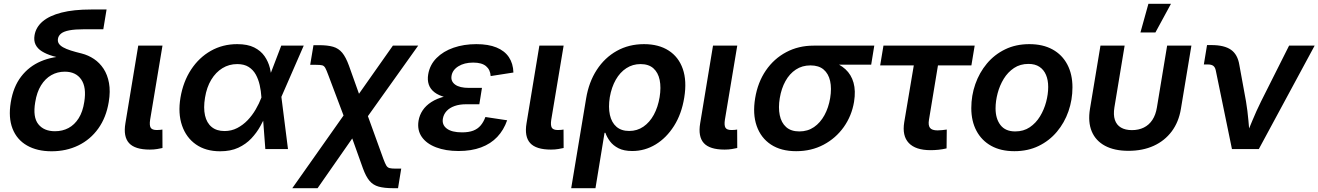

<svg xmlns="http://www.w3.org/2000/svg" viewBox="-20 -777 6874 1001"><path d="M249 11.7Q173.3 11.7 120.6 -18.6Q67.9 -48.8 45.4 -106.2Q22.9 -163.6 36.1 -243.7Q49.3 -324.7 90.3 -377.9Q131.3 -431.2 193.4 -457.5Q255.4 -483.9 331.1 -483.9L328.1 -467.3Q287.6 -475.1 254.4 -485.1Q221.2 -495.1 198.5 -509.3Q175.8 -523.4 165.5 -544.2Q155.3 -564.9 160.2 -593.8Q167.5 -635.7 202.6 -665.5Q237.8 -695.3 300.8 -711.4Q363.8 -727.5 455.1 -727.5H535.6L518.6 -624.5H420.4Q371.6 -624.5 342 -618.9Q312.5 -613.3 298.6 -602.1Q284.7 -590.8 282.2 -575.2Q279.8 -561 286.6 -550Q293.5 -539.1 309.1 -530.3Q324.7 -521.5 349.1 -513.7Q373.5 -505.9 406.2 -498Q440.4 -489.3 470 -469.5Q499.5 -449.7 520 -418.5Q540.5 -387.2 548.3 -344Q556.2 -300.8 546.9 -245.1Q533.7 -164.6 492.4 -106.9Q451.2 -49.3 388.4 -18.8Q325.7 11.7 249 11.7ZM266.6 -92.8Q305.7 -92.8 337.2 -109.6Q368.7 -126.5 390.1 -160.4Q411.6 -194.3 419.4 -246.1Q431.6 -321.8 403.6 -362.5Q375.5 -403.3 317.9 -403.3Q279.3 -403.3 247.6 -385.3Q215.8 -367.2 193.8 -331.8Q171.9 -296.4 163.6 -244.1Q150.4 -166.5 179.7 -129.6Q209 -92.8 266.6 -92.8Z M761.2 2.9Q683.6 2.9 652.8 -31Q622.1 -64.9 633.8 -134.3L700.7 -539.1H827.1L762.7 -152.8Q758.3 -124 765.4 -111.6Q772.5 -99.1 797.4 -99.1Q808.1 -99.1 814.7 -99.9Q821.3 -100.6 826.7 -101.6L827.1 -5.4Q816.4 -2.9 799.3 0Q782.2 2.9 761.2 2.9Z M1127.4 11.7Q1052.7 11.7 1001.7 -23.9Q950.7 -59.6 929 -122.6Q907.2 -185.5 920.9 -268.1Q935.1 -351.6 976.3 -414.3Q1017.6 -477.1 1079.3 -512Q1141.1 -546.9 1216.8 -546.9Q1271 -546.9 1305.4 -529.5Q1339.8 -512.2 1359.4 -483.9Q1378.9 -455.6 1387.2 -422.1Q1395.5 -388.7 1397.5 -356.4H1436.5L1446.8 -273.4L1481.4 0H1363.3L1342.8 -271Q1340.8 -302.7 1334 -333.3Q1327.1 -363.8 1313.5 -388.4Q1299.8 -413.1 1276.4 -428Q1252.9 -442.9 1216.8 -442.9Q1174.3 -442.9 1139.6 -421.6Q1105 -400.4 1081.3 -361.3Q1057.6 -322.3 1048.8 -267.6Q1040 -214.4 1048.8 -175.3Q1057.6 -136.2 1083.5 -115Q1109.4 -93.8 1150.4 -93.8Q1186.5 -93.8 1216.6 -109.4Q1246.6 -125 1270.8 -150.1Q1294.9 -175.3 1313 -206.3Q1331.1 -237.3 1342.8 -268.1L1446.3 -539.1H1563.5L1445.3 -268.1L1408.2 -187H1370.6Q1356.9 -154.8 1337.6 -119.9Q1318.4 -85 1290.3 -55.2Q1262.2 -25.4 1222.4 -6.8Q1182.6 11.7 1127.4 11.7Z M1503.9 204.1 1820.3 -244.6H1871.6L1979 52.2Q1987.8 75.7 1994.1 86.2Q2000.5 96.7 2011.2 99.4Q2022 102.1 2042.5 102.1H2071.8L2055.2 204.1H2028.8Q1983.4 204.1 1954.3 196Q1925.3 188 1906.5 165.8Q1887.7 143.6 1872.1 100.6L1816.4 -55.2L1635.7 204.1ZM1793.9 -114.3 1691.4 -386.2Q1682.1 -411.6 1675.8 -422.9Q1669.4 -434.1 1659.7 -436.5Q1649.9 -439 1628.4 -439H1597.2L1614.3 -541.5H1643.1Q1688 -541.5 1716.6 -533.2Q1745.1 -524.9 1764.2 -502Q1783.2 -479 1799.3 -434.6L1851.6 -288.1L2028.3 -539.1H2160.2L1857.4 -114.3Z M2370.6 10.3Q2303.7 10.3 2253.7 -8.8Q2203.6 -27.8 2179 -63.2Q2154.3 -98.6 2162.1 -147.5Q2167 -176.8 2183.6 -201.7Q2200.2 -226.6 2229 -245.1Q2257.8 -263.7 2300 -274.4Q2342.3 -285.2 2398.4 -285.2H2487.3L2479 -233.4H2409.2Q2375.5 -233.4 2349.6 -224.1Q2323.7 -214.8 2308.3 -198Q2293 -181.2 2289.1 -159.2Q2283.2 -126.5 2309.3 -106.7Q2335.4 -86.9 2388.7 -86.9Q2423.8 -86.9 2447.3 -95.9Q2470.7 -105 2485.8 -122.8Q2501 -140.6 2510.7 -167L2624 -149.9Q2606.4 -99.1 2572.5 -63.2Q2538.6 -27.3 2488 -8.5Q2437.5 10.3 2370.6 10.3ZM2396 -260.3Q2341.8 -260.3 2304.4 -269.5Q2267.1 -278.8 2245.1 -295.9Q2223.1 -313 2215.3 -336.7Q2207.5 -360.4 2212.4 -389.2Q2220.7 -439 2255.9 -474.4Q2291 -509.8 2344.7 -528.3Q2398.4 -546.9 2463.4 -546.9Q2525.9 -546.9 2568.4 -529.5Q2610.8 -512.2 2633.1 -479Q2655.3 -445.8 2656.7 -398.9L2538.1 -380.4Q2536.1 -413.6 2513.9 -432.1Q2491.7 -450.7 2447.3 -450.7Q2400.4 -450.7 2369.4 -431.2Q2338.4 -411.6 2334 -380.9Q2329.6 -353 2353 -335.9Q2376.5 -318.8 2424.3 -318.8H2492.7L2483.4 -260.3Z M2852.5 2.9Q2774.9 2.9 2744.1 -31Q2713.4 -64.9 2725.1 -134.3L2792 -539.1H2918.5L2854 -152.8Q2849.6 -124 2856.7 -111.6Q2863.8 -99.1 2888.7 -99.1Q2899.4 -99.1 2906 -99.9Q2912.6 -100.6 2918 -101.6L2918.5 -5.4Q2907.7 -2.9 2890.6 0Q2873.5 2.9 2852.5 2.9Z M2958 204.1 3035.6 -262.7Q3049.8 -349.1 3091.3 -412.8Q3132.8 -476.6 3195.8 -511.7Q3258.8 -546.9 3337.4 -546.9Q3414.1 -546.9 3466.1 -513.4Q3518.1 -480 3539.8 -417.7Q3561.5 -355.5 3547.4 -268.6Q3533.7 -183.1 3494.1 -120.6Q3454.6 -58.1 3398.2 -23.9Q3341.8 10.3 3276.4 10.3Q3232.4 10.3 3204.3 -4.2Q3176.3 -18.6 3160.2 -40.3Q3144 -62 3136.2 -84.5H3131.8L3084.5 204.1ZM3260.3 -94.2Q3301.8 -94.2 3334.5 -116.7Q3367.2 -139.2 3388.7 -178.7Q3410.2 -218.3 3418.9 -270Q3427.2 -321.3 3419.2 -360.1Q3411.1 -398.9 3386.5 -420.9Q3361.8 -442.9 3319.3 -442.9Q3278.3 -442.9 3245.4 -421.4Q3212.4 -399.9 3190.4 -361.3Q3168.5 -322.8 3159.2 -270.5Q3150.9 -217.8 3159.7 -178Q3168.5 -138.2 3193.8 -116.2Q3219.2 -94.2 3260.3 -94.2Z M3757.8 2.9Q3680.2 2.9 3649.4 -31Q3618.7 -64.9 3630.4 -134.3L3697.3 -539.1H3823.7L3759.3 -152.8Q3754.9 -124 3762 -111.6Q3769 -99.1 3793.9 -99.1Q3804.7 -99.1 3811.3 -99.9Q3817.9 -100.6 3823.2 -101.6L3823.7 -5.4Q3813 -2.9 3795.9 0Q3778.8 2.9 3757.8 2.9Z M4130.9 11.2Q4051.8 11.2 3999.3 -23.4Q3946.8 -58.1 3925 -120.4Q3903.3 -182.6 3917 -265.1Q3930.7 -348.1 3972.9 -409.7Q4015.1 -471.2 4079.1 -505.1Q4143.1 -539.1 4221.7 -539.1H4538.1L4522 -439.9H4290.5L4205.1 -436Q4162.1 -436 4129.2 -414.3Q4096.2 -392.6 4075 -354.2Q4053.7 -315.9 4045.4 -265.6Q4037.1 -216.3 4045.2 -176.8Q4053.2 -137.2 4078.6 -114.5Q4104 -91.8 4147.5 -91.8Q4190.9 -91.8 4223.9 -114.5Q4256.8 -137.2 4278.3 -176.5Q4299.8 -215.8 4308.1 -265.6Q4316.4 -316.4 4307.9 -354.7Q4299.3 -393.1 4273.9 -414.6Q4248.5 -436 4205.6 -436L4210.9 -471.2Q4267.1 -471.2 4312.3 -457.5Q4357.4 -443.8 4387.7 -416Q4418 -388.2 4429.9 -345.9Q4441.9 -303.7 4432.6 -246.1Q4420.4 -172.9 4378.9 -114.5Q4337.4 -56.2 4273.7 -22.5Q4210 11.2 4130.9 11.2Z M4831.5 5.9Q4753.4 5.9 4718 -31.5Q4682.6 -68.8 4694.3 -140.1L4744.1 -436H4568.8L4585.9 -539.1H5061.5L5044.4 -436H4870.1L4823.2 -152.3Q4818.4 -124 4828.4 -110.6Q4838.4 -97.2 4868.2 -97.2Q4877.4 -97.2 4891.8 -98.6Q4906.2 -100.1 4916 -101.6L4915 -3.4Q4894.5 1.5 4873.3 3.7Q4852.1 5.9 4831.5 5.9Z M5268.6 11.2Q5197.8 11.2 5147.7 -16.6Q5097.7 -44.4 5070.8 -95Q5043.9 -145.5 5043.9 -213.4Q5043.9 -278.8 5064.9 -338.6Q5085.9 -398.4 5125.2 -445.6Q5164.6 -492.7 5220.5 -519.8Q5276.4 -546.9 5346.7 -546.9Q5417 -546.9 5467.3 -519.3Q5517.6 -491.7 5544.4 -440.9Q5571.3 -390.1 5571.3 -321.8Q5571.3 -256.8 5550.5 -197Q5529.8 -137.2 5490.2 -90.1Q5450.7 -43 5394.8 -15.9Q5338.9 11.2 5268.6 11.2ZM5272.9 -91.8Q5316.4 -91.8 5348.6 -113.5Q5380.9 -135.3 5402.1 -170.2Q5423.3 -205.1 5434.1 -245.6Q5444.8 -286.1 5444.8 -323.7Q5444.8 -359.9 5433.3 -386.7Q5421.9 -413.6 5399.2 -428.7Q5376.5 -443.8 5341.8 -443.8Q5298.8 -443.8 5266.6 -422.4Q5234.4 -400.9 5213.1 -366.2Q5191.9 -331.5 5181.2 -290.8Q5170.4 -250 5170.4 -211.9Q5170.4 -158.2 5196 -125Q5221.7 -91.8 5272.9 -91.8Z M5863.3 9.3Q5790 9.3 5741.2 -16.8Q5692.4 -43 5671.9 -91.8Q5651.4 -140.6 5662.6 -209.5L5717.3 -539.1H5843.3L5790 -217.3Q5783.7 -178.2 5792.5 -151.9Q5801.3 -125.5 5824 -112.1Q5846.7 -98.6 5881.3 -98.6Q5916.5 -98.6 5943.6 -112.1Q5970.7 -125.5 5988 -151.9Q6005.4 -178.2 6011.7 -217.3L6064.9 -539.1H6191.4L6136.7 -209.5Q6125.5 -141.1 6088.9 -92Q6052.2 -43 5994.9 -16.8Q5937.5 9.3 5863.3 9.3ZM5925.8 -607.9 5967.3 -757.3H6085L6003.9 -607.9Z M6402.8 0 6318.4 -410.2Q6314.9 -426.8 6305.4 -433.8Q6295.9 -440.9 6277.3 -440.9H6256.3L6272.9 -542H6295.9Q6362.8 -542 6397.7 -517.6Q6432.6 -493.2 6441.4 -438.5L6476.1 -248.5Q6484.4 -198.2 6488.8 -147.5Q6493.2 -96.7 6497.6 -45.9H6466.8Q6488.3 -97.2 6509 -147.7Q6529.8 -198.2 6554.7 -248.5L6700.7 -539.1H6834L6543 0Z"/></svg>

Font: Inter 18pt SemiBold
Style: Italic
Weight: 600
Italic angle: -9.3988°
Designer: Rasmus Andersson
Foundry: rsms
Version: Version 4.001;git-66647c0bb